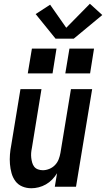

<svg xmlns="http://www.w3.org/2000/svg" viewBox="-20 -995 565 1023"><path d="M147 8Q121 8 98.5 -1.5Q76 -11 62 -30Q48 -49 41.5 -72.5Q35 -96 33 -121Q31 -146 33 -171.5Q35 -197 40 -222L89 -520H201L150 -207Q147 -193 146 -180Q145 -167 146.5 -154Q148 -141 151.5 -128.5Q155 -116 162.5 -106.5Q170 -97 182.5 -92.5Q195 -88 208 -88Q225 -88 242.5 -95Q260 -102 273 -115.5Q286 -129 292.5 -146Q299 -163 302 -180L358 -520H471L385 0H272L284 -72Q273 -54 258 -38.5Q243 -23 224.5 -12.5Q206 -2 186 3Q166 8 147 8ZM460 -604H328L350 -736H481ZM260 -604H128L150 -736H281ZM276 -789 170 -920 247 -970 333 -847 459 -975 525 -915 373 -789Z"/></svg>

Font: Iosevka SS04 Oblique
Style: Bold
Weight: 700
Italic angle: -9°
Monospace: yes
Designer: Belleve Invis
Foundry: Belleve Invis
Version: Version 19.0.0; ttfautohint (v1.8.4)